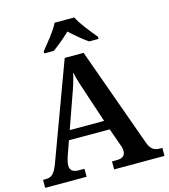

<svg xmlns="http://www.w3.org/2000/svg" viewBox="-132 -1035 1000 1138"><g transform="rotate(-15 367.5 -465.5)"><path d="M204 -784V-771H262C294 -793 340 -832 370 -861C400 -832 447 -793 479 -771H537V-784C506 -822 452 -886 431 -931H310C289 -886 235 -822 204 -784ZM3 0H257V-49H224C186 -49 169 -63 169 -92C169 -106 174 -127 179 -143L212 -236H462L499 -132C504 -120 508 -105 508 -91C508 -61 488 -49 455 -49H426V0H735V-49H723C684 -49 663 -63 648 -107L430 -714H314L96 -124C73 -62 54 -49 17 -49H3ZM232 -293 298 -480C317 -532 330 -571 340 -618C350 -571 366 -524 383 -474L443 -293Z"/></g></svg>

Font: Noto Serif Ethiopic SemiBold
Style: Regular
Weight: 600
Designer: Monotype Design Team
Foundry: Monotype Imaging Inc.
Version: Version 2.102